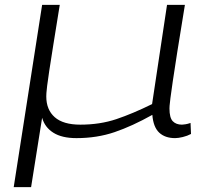

<svg xmlns="http://www.w3.org/2000/svg" viewBox="-20 -554 857 784"><path d="M36 210 152 -534H224Q208 -435 197.5 -369.5Q187 -304 181 -264Q175 -224 172.5 -203.5Q170 -183 169.5 -174Q169 -165 169 -160Q169 -106 203.5 -75.5Q238 -45 308 -45Q388 -45 455 -67.5Q522 -90 601 -129L662 -534H735Q716 -418 704 -342.5Q692 -267 685.5 -222Q679 -177 676 -154Q673 -131 672.5 -122.5Q672 -114 672 -111Q672 -73 685.5 -59Q699 -45 723 -45Q727 -45 737 -46.5Q747 -48 758 -52L760 -7Q745 1 726.5 5.5Q708 10 695 10Q654 10 630 -12.5Q606 -35 602 -85Q520 -39 448 -14.5Q376 10 292 10Q233 10 198 -12Q163 -34 152 -73L107 210Z"/></svg>

Font: Georama ExtraExtended Light
Style: Italic
Weight: 300
Width: 8
Italic angle: -9°
Designer: Jean-Baptiste Levee
Foundry: Production Type
Version: Version 1.000